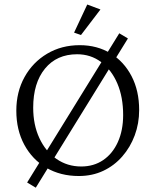

<svg xmlns="http://www.w3.org/2000/svg" viewBox="-20 -786 702 867"><path d="M335.9 8.8Q252.9 8.8 189.5 -28.3Q126 -65.4 89.8 -132.3Q53.7 -199.2 53.7 -286.1Q53.7 -371.1 90.8 -438Q127.9 -504.9 192.9 -543.5Q257.8 -582 339.8 -582Q418.9 -582 479.5 -544.9Q540 -507.8 574.2 -441.9Q608.4 -376 608.4 -289.1Q608.4 -228.5 588.4 -174.8Q568.4 -121.1 532.2 -79.6Q496.1 -38.1 446.3 -14.6Q396.5 8.8 335.9 8.8ZM346.7 -34.2Q403.3 -34.2 445.8 -63Q488.3 -91.8 512.2 -144.5Q536.1 -197.3 536.1 -266.6Q536.1 -347.7 509.8 -409.2Q483.4 -470.7 436.5 -505.9Q389.6 -541 328.1 -541Q236.3 -541 183.1 -476.1Q129.9 -411.1 129.9 -299.8Q129.9 -222.7 157.7 -162.6Q185.5 -102.5 234.9 -68.4Q284.2 -34.2 346.7 -34.2ZM141.6 61.5 102.5 38.1 518.6 -635.7 557.6 -612.3ZM345.7 -627.9 314.5 -638.7 374 -765.6 433.6 -743.2Z"/></svg>

Font: Crimson Pro ExtraLight
Style: Regular
Weight: 250
Designer: Jacques Le Bailly
Foundry: Baron von Fonthausen
Version: Version 1.003